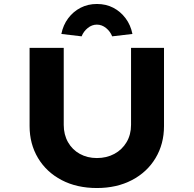

<svg xmlns="http://www.w3.org/2000/svg" viewBox="-20 -941 975 967"><path d="M468 6Q367 6 290.5 -34Q214 -74 171.5 -145Q129 -216 129 -306V-700H301V-312Q301 -263 322.5 -225Q344 -187 382 -166Q420 -145 468 -145Q517 -145 556 -166Q595 -187 617.5 -225Q640 -263 640 -312V-700H806V-306Q806 -216 763.5 -145Q721 -74 644.5 -34Q568 6 468 6ZM391 -758 289 -770Q298 -815 323.5 -849Q349 -883 386 -902Q423 -921 468 -921Q514 -921 550.5 -902Q587 -883 612.5 -849Q638 -815 647 -770L545 -758Q535 -783 514 -800Q493 -817 468 -817Q443 -817 422 -800Q401 -783 391 -758Z"/></svg>

Font: Lexend Giga
Style: Bold
Weight: 700
Version: Version 1.007